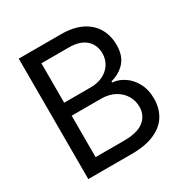

<svg xmlns="http://www.w3.org/2000/svg" viewBox="-163 -842 944 976"><g transform="rotate(-30 309.5 -353.5)"><path d="M78.1 -707H326.2Q397.9 -707 446.8 -682.6Q495.6 -658.2 519.8 -615.7Q543.9 -573.2 543.9 -519.5Q543.9 -456.1 512.2 -420.7Q480.5 -385.3 428.7 -371.1V-364.3Q462.9 -362.3 496.1 -340.8Q529.3 -319.3 550.8 -280Q572.3 -240.7 572.3 -187.5Q572.3 -132.3 547.1 -90.3Q522 -48.3 468.8 -24.2Q415.5 0 335 0H78.1ZM487.3 -188.5Q487.3 -224.6 469 -255.1Q450.7 -285.6 416.7 -303.5Q382.8 -321.3 338.9 -321.3H166V-78.1H334Q412.6 -78.1 450 -108.4Q487.3 -138.7 487.3 -188.5ZM460 -518.6Q460 -567.4 426.3 -598.1Q392.6 -628.9 326.2 -628.9H166V-397.5H323.2Q361.3 -397.5 392.6 -412.4Q423.8 -427.2 441.9 -454.8Q460 -482.4 460 -518.6Z"/></g></svg>

Font: Pretendard JP
Style: Regular
Weight: 400
Designer: Base glyphs from Inter by Rasmus Andersson; Hangeul glyphs from Noto Sans CJK(Source Han Sans) by Jang Soo-young and Kan
Foundry: Kil Hyung-jin
Version: Version 1.309